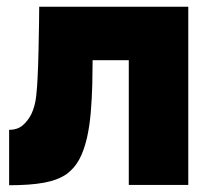

<svg xmlns="http://www.w3.org/2000/svg" viewBox="-20 -547 625 568"><path d="M7 1V-163Q32 -163 47.5 -176.5Q63 -190 73 -210Q84 -234 87 -262Q90 -290 91 -313Q93 -353 94 -398Q95 -443 95.5 -479.5Q96 -516 96 -527H537V0H361V-369H254Q254 -338 253 -297Q252 -256 248.5 -214.5Q245 -173 237 -138Q228 -100 214 -74.5Q200 -49 177 -32Q151 -14 110 -6.5Q69 1 7 1Z"/></svg>

Font: Onest Black
Style: Regular
Weight: 900
Designer: Dmitri Voloshin, Andrey Kudryavtsev
Foundry: Dmitri Voloshin, Andrey Kudryavtsev
Version: Version 1.000;gftools[0.9.33]